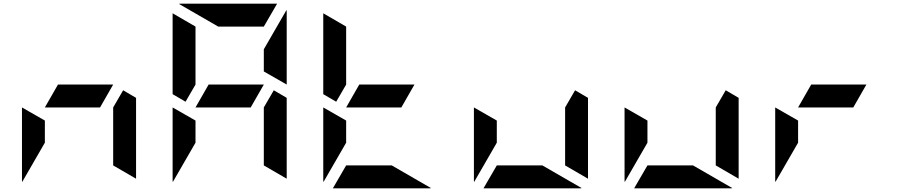

<svg xmlns="http://www.w3.org/2000/svg" viewBox="-20 -1020 4936 1040"><path d="M99 -438 223 -367V-247L100 -34Q100 -35 99.5 -37.5Q99 -40 99 -41ZM647 -531 717 -490V-52L593 -124V-438ZM522 -438H223L294 -562H593Z M915 -438 1039 -367V-247L916 -34Q916 -35 915.5 -37.5Q915 -40 915 -41ZM1463 -531 1533 -490V-52L1409 -124V-438ZM1338 -438H1039L1110 -562H1409ZM985 -469 915 -510V-948L1039 -876V-562ZM1409 -633V-753L1532 -966Q1532 -965 1532.5 -962.5Q1533 -960 1533 -959V-562ZM1162 -876 949 -999Q950 -999 952.5 -999.5Q955 -1000 956 -1000H1481L1409 -876Z M1731 -438 1855 -367V-247L1732 -34Q1732 -35 1731.5 -37.5Q1731 -40 1731 -41ZM2154 -438H1855L1926 -562H2225ZM1801 -469 1731 -510V-948L1855 -876V-562ZM2102 -124 2315 -1Q2314 -1 2311.5 -0.5Q2309 0 2308 0H1783L1855 -124Z M2547 -438 2671 -367V-247L2548 -34Q2548 -35 2547.5 -37.5Q2547 -40 2547 -41ZM3095 -531 3165 -490V-52L3041 -124V-438ZM2918 -124 3131 -1Q3130 -1 3127.5 -0.5Q3125 0 3124 0H2599L2671 -124Z M3363 -438 3487 -367V-247L3364 -34Q3364 -35 3363.5 -37.5Q3363 -40 3363 -41ZM3911 -531 3981 -490V-52L3857 -124V-438ZM3734 -124 3947 -1Q3946 -1 3943.5 -0.5Q3941 0 3940 0H3415L3487 -124Z M4179 -438 4303 -367V-247L4180 -34Q4180 -35 4179.5 -37.5Q4179 -40 4179 -41ZM4602 -438H4303L4374 -562H4673Z"/></svg>

Font: DSEG7 Modern Mini
Style: Bold
Weight: 700
Designer: Keshikan(Twitter:@keshinomi_88pro)
Version: Version 0.46